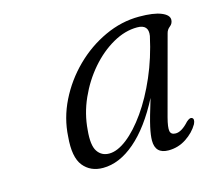

<svg xmlns="http://www.w3.org/2000/svg" viewBox="-68 -792 613 555"><g transform="rotate(-15 239.0 -514.0)"><path d="M394.5 -409Q387 -380.5 389.2 -369.2Q391.5 -358 405.5 -358Q423.5 -358 445.5 -382.5Q456 -392 462 -389Q470 -384.5 463 -370Q450 -347.5 426 -331.8Q402 -316 373 -316Q333.5 -316 333.5 -355.5Q333.5 -371 339 -396Q344.5 -421 361.5 -476Q321 -397.5 273.5 -356.8Q226 -316 177 -316Q139.5 -316 118.2 -342.5Q97 -369 102.5 -429.5Q105.5 -484 130.5 -534.5Q155.5 -585 196 -625Q236.5 -665 286.8 -688.2Q337 -711.5 390 -711.5Q433.5 -711.5 456 -702.2Q478.5 -693 478 -678.5Q477.5 -667.5 468.8 -660.8Q460 -654 457.5 -643.5ZM162 -433.5Q157.5 -388.5 169.8 -370Q182 -351.5 205 -351.5Q229.5 -351.5 258.8 -374.2Q288 -397 316.8 -437.8Q345.5 -478.5 369 -532.8Q392.5 -587 406 -649.5Q411.5 -683 376.5 -683Q340 -683 303.5 -662.2Q267 -641.5 236.2 -606Q205.5 -570.5 185.5 -525.8Q165.5 -481 162 -433.5Z"/></g></svg>

Font: Fraunces 72pt S050 Light
Style: Italic
Weight: 300
Italic angle: -16°
Version: Version 1.000; ttfautohint (v1.8.3)